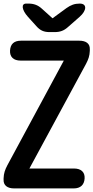

<svg xmlns="http://www.w3.org/2000/svg" viewBox="-21 -1013 521 1071"><path d="M35 -731C33 -695 55 -675 94 -675H335L20 -91C7 -66 0 -47 -1 -18V-10C-2 20 19 38 58 38H390C428 38 449 18 451 -18C453 -53 431 -73 392 -73H143L459 -657C472 -682 479 -701 480 -730V-739C481 -769 460 -786 421 -786H96C58 -786 37 -768 35 -731ZM135 -919 182 -867C203 -843 224 -834 255 -834H284C314 -834 336 -842 358 -862L423 -919C464 -955 465 -993 424 -993C395 -993 374 -985 350 -968L272 -911L212 -965C190 -985 167 -993 137 -993H125C96 -993 100 -958 135 -919Z"/></svg>

Font: 寒蝉团圆体 Round
Style: Regular
Weight: 500
Designer: 寒蝉字型
Version: Version 2.700;Glyphs 3.1.1 (3135)